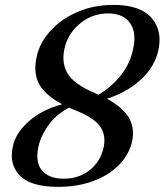

<svg xmlns="http://www.w3.org/2000/svg" viewBox="-20 -732 656 765"><path d="M211 12.5Q99.5 12.5 56 -35.5Q12.5 -83.5 34 -160Q48 -209 99.8 -252.8Q151.5 -296.5 228 -316.5Q156.5 -354.5 133.5 -401.8Q110.5 -449 129 -517.5Q143.5 -570 186 -614.5Q228.5 -659 292 -685.8Q355.5 -712.5 433 -712.5Q541 -712.5 586.2 -657.8Q631.5 -603 607.5 -518Q589.5 -456.5 535.2 -409.5Q481 -362.5 406 -338.5Q474 -301.5 496.5 -257.5Q519 -213.5 504 -159Q489.5 -108.5 449 -69.8Q408.5 -31 347.5 -9.2Q286.5 12.5 211 12.5ZM359.5 -360.5Q366.5 -357.5 373 -354.5Q421.5 -384 456.5 -425.8Q491.5 -467.5 505.5 -517Q527.5 -593 501 -635.8Q474.5 -678.5 410 -678.5Q350 -678.5 302.5 -641.2Q255 -604 239.5 -548.5Q222.5 -487 247.8 -441.8Q273 -396.5 359.5 -360.5ZM136.5 -161Q117.5 -92 144.8 -56Q172 -20 234 -20Q292 -20 334 -51.5Q376 -83 390.5 -135Q405 -187 381.2 -224.8Q357.5 -262.5 275.5 -294.5Q264.5 -298.5 255 -303Q208 -278.5 178 -239.8Q148 -201 136.5 -161Z"/></svg>

Font: Fraunces 9pt
Style: Italic
Weight: 400
Italic angle: -16°
Version: Version 1.000;[b76b70a41]